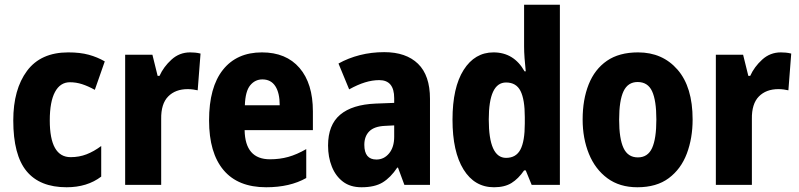

<svg xmlns="http://www.w3.org/2000/svg" viewBox="-20 -780 3372 810"><path d="M261 10Q148 10 92 -58Q36 -126 36 -272Q36 -403 94 -481Q152 -559 268 -559Q318 -559 354.5 -549Q391 -539 422 -521L380 -401Q351 -417 326 -425Q301 -433 275 -433Q234 -433 212 -392Q190 -351 190 -272Q190 -117 278 -117Q314 -117 345 -129Q376 -141 407 -164V-35Q348 10 261 10Z M782 -559Q792 -559 803 -558Q814 -557 826 -554L814 -399Q806 -401 794.5 -402.5Q783 -404 772 -404Q720 -404 689.5 -373Q659 -342 660 -278V0H508V-549H623L645 -460H653Q670 -498 703.5 -528.5Q737 -559 782 -559Z M1085 -559Q1187 -559 1243.5 -493.5Q1300 -428 1300 -310V-231H1012Q1014 -108 1119 -108Q1160 -108 1196 -118Q1232 -128 1272 -151V-29Q1203 10 1103 10Q984 10 923 -62.5Q862 -135 862 -272Q862 -412 920.5 -485.5Q979 -559 1085 -559ZM1087 -445Q1056 -445 1035.5 -420Q1015 -395 1013 -336H1160Q1160 -388 1141.5 -416.5Q1123 -445 1087 -445Z M1601 -560Q1693 -560 1743.5 -511Q1794 -462 1794 -363V0H1686L1659 -73H1656Q1628 -31 1594.5 -10.5Q1561 10 1505 10Q1458 10 1427 -13.5Q1396 -37 1380 -77Q1364 -117 1364 -166Q1364 -253 1415 -296Q1466 -339 1565 -343L1643 -346V-366Q1643 -442 1580 -442Q1551 -442 1520 -432.5Q1489 -423 1453 -403L1408 -512Q1449 -535 1498 -547.5Q1547 -560 1601 -560ZM1604 -249Q1559 -247 1538 -226Q1517 -205 1517 -169Q1517 -107 1568 -107Q1600 -107 1621.5 -133Q1643 -159 1643 -203V-251Z M2064 10Q1982 10 1935.5 -65Q1889 -140 1889 -275Q1889 -411 1936 -485Q1983 -559 2062 -559Q2148 -559 2193 -479H2198Q2195 -508 2193 -534.5Q2191 -561 2191 -584V-760H2342V0H2223L2198 -61H2191Q2167 -26 2138 -8Q2109 10 2064 10ZM2115 -114Q2157 -114 2175.5 -149Q2194 -184 2194 -259V-286Q2194 -360 2176 -396Q2158 -432 2115 -432Q2042 -432 2042 -276Q2042 -114 2115 -114Z M2902 -276Q2902 -197 2877.5 -132Q2853 -67 2801.5 -28.5Q2750 10 2669 10Q2594 10 2542.5 -28Q2491 -66 2464.5 -131Q2438 -196 2438 -276Q2438 -360 2463.5 -424Q2489 -488 2540.5 -523.5Q2592 -559 2672 -559Q2775 -559 2838.5 -486Q2902 -413 2902 -276ZM2592 -275Q2592 -195 2610.5 -155.5Q2629 -116 2671 -116Q2713 -116 2731 -155.5Q2749 -195 2749 -276Q2749 -356 2731 -395Q2713 -434 2670 -434Q2629 -434 2610.5 -395Q2592 -356 2592 -275Z M3274 -559Q3284 -559 3295 -558Q3306 -557 3318 -554L3306 -399Q3298 -401 3286.5 -402.5Q3275 -404 3264 -404Q3212 -404 3181.5 -373Q3151 -342 3152 -278V0H3000V-549H3115L3137 -460H3145Q3162 -498 3195.5 -528.5Q3229 -559 3274 -559Z"/></svg>

Font: Noto Sans Gujarati UI Condensed ExtraBold
Style: Regular
Weight: 800
Width: 3
Designer: Jelle Bosma - Monotype Design Team, Universal Thirst
Foundry: Monotype Imaging Inc.
Version: Version 2.106; ttfautohint (v1.8.4.7-5d5b)